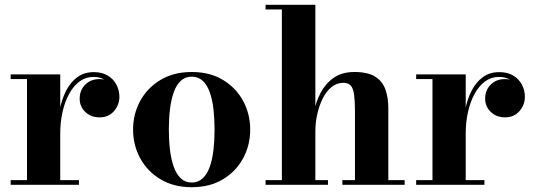

<svg xmlns="http://www.w3.org/2000/svg" viewBox="-20 -770 2224 800"><path d="M219.5 -213.5Q219.5 -263.5 228.2 -309.5Q237 -355.5 255.2 -391.5Q273.5 -427.5 302.2 -448.5Q331 -469.5 371 -469.5Q405.5 -469.5 429.5 -454.8Q453.5 -440 465.5 -416.5Q477.5 -393 477.5 -367Q477.5 -332.5 454.8 -306.8Q432 -281 395 -281Q358.5 -281 335.2 -303.8Q312 -326.5 312 -358.5Q312 -394.5 335.2 -417.5Q358.5 -440.5 394.5 -440.5Q418 -440.5 436.8 -430.2Q455.5 -420 466 -403.2Q476.5 -386.5 476.5 -367H457Q457 -389 446.2 -407.8Q435.5 -426.5 415.5 -438Q395.5 -449.5 369 -449.5Q337.5 -449.5 312.2 -431.2Q287 -413 268.8 -380.2Q250.5 -347.5 240.8 -304.5Q231 -261.5 231 -213.5ZM231 -460V-19.5H309V0H24.5V-19.5H92.5V-440.5H24.5V-460Z M779 10Q703.5 10 648.8 -23Q594 -56 564.2 -110.5Q534.5 -165 534.5 -230Q534.5 -295 564.2 -349.5Q594 -404 648.8 -437Q703.5 -470 779 -470Q854.5 -470 909 -437Q963.5 -404 993 -349.5Q1022.5 -295 1022.5 -230Q1022.5 -165 993 -110.5Q963.5 -56 909 -23Q854.5 10 779 10ZM779 -9.5Q806 -9.5 824.8 -27.2Q843.5 -45 854.2 -75.5Q865 -106 869.5 -145.8Q874 -185.5 874 -230Q874 -275 869.5 -314.8Q865 -354.5 854.2 -385Q843.5 -415.5 824.8 -433Q806 -450.5 779 -450.5Q751.5 -450.5 733 -433Q714.5 -415.5 703.8 -385Q693 -354.5 688.2 -314.8Q683.5 -275 683.5 -230Q683.5 -185.5 688.2 -145.8Q693 -106 703.8 -75.5Q714.5 -45 733 -27.2Q751.5 -9.5 779 -9.5Z M1086.5 0V-19.5H1154.5V-730.5H1086.5V-750H1294V-19.5H1346.5V0ZM1406.5 0V-19.5H1459V-307Q1459 -349 1455.5 -375Q1452 -401 1441.8 -413Q1431.5 -425 1410.5 -425Q1382.5 -425 1360.8 -406.8Q1339 -388.5 1324.2 -358.8Q1309.5 -329 1301.8 -293.5Q1294 -258 1294 -223.5L1279 -222.5Q1279 -258 1287.2 -300.8Q1295.5 -343.5 1315.2 -382Q1335 -420.5 1369.5 -445.2Q1404 -470 1456.5 -470Q1513 -470 1543.5 -450.5Q1574 -431 1586 -397Q1598 -363 1598 -319.5V-19.5H1666V0Z M1909 -213.5Q1909 -263.5 1917.8 -309.5Q1926.5 -355.5 1944.8 -391.5Q1963 -427.5 1991.8 -448.5Q2020.5 -469.5 2060.5 -469.5Q2095 -469.5 2119 -454.8Q2143 -440 2155 -416.5Q2167 -393 2167 -367Q2167 -332.5 2144.2 -306.8Q2121.5 -281 2084.5 -281Q2048 -281 2024.8 -303.8Q2001.5 -326.5 2001.5 -358.5Q2001.5 -394.5 2024.8 -417.5Q2048 -440.5 2084 -440.5Q2107.5 -440.5 2126.2 -430.2Q2145 -420 2155.5 -403.2Q2166 -386.5 2166 -367H2146.5Q2146.5 -389 2135.8 -407.8Q2125 -426.5 2105 -438Q2085 -449.5 2058.5 -449.5Q2027 -449.5 2001.8 -431.2Q1976.5 -413 1958.2 -380.2Q1940 -347.5 1930.2 -304.5Q1920.5 -261.5 1920.5 -213.5ZM1920.5 -460V-19.5H1998.5V0H1714V-19.5H1782V-440.5H1714V-460Z"/></svg>

Font: Bodoni Moda 11pt
Style: Bold
Weight: 700
Designer: Owen Earl
Foundry: indestructible type
Version: Version 2.004